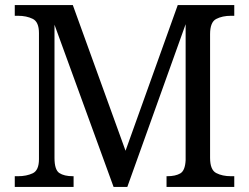

<svg xmlns="http://www.w3.org/2000/svg" viewBox="-20 -734 978 754"><path d="M38 0V-42H51Q84 -42 108.5 -53.5Q133 -65 133 -109V-604Q133 -648 108.5 -660Q84 -672 51 -672H38V-714H266L473 -142L678 -714H900V-672H887Q853 -672 829 -659.5Q805 -647 805 -600V-114Q805 -67 829 -54.5Q853 -42 887 -42H900V0H634V-42H637Q669 -42 688 -53Q707 -64 709 -105V-639L480 0H426L194 -637V-114Q194 -67 213 -54.5Q232 -42 266 -42H269V0Z"/></svg>

Font: Noto Serif Makasar
Style: Regular
Weight: 400
Designer: Sérgio Martins
Version: Version 1.001; ttfautohint (v1.8.4.7-5d5b)